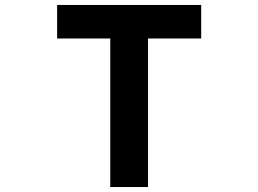

<svg xmlns="http://www.w3.org/2000/svg" viewBox="-20 -753 1040 773"><path d="M790 -598H576V0H424V-598H210V-733H790Z"/></svg>

Font: IBM Plex Sans JP
Style: Bold
Weight: 700
Designer: Mike Abbink; Paul van der Laan; Pieter van Rosmalen; Wujin Sim; Yejin Wi; Jinhee Kim; Boomi Park; Yona Kim; Kichan Ma
Foundry: Sandoll Inc.
Version: Version 1.001